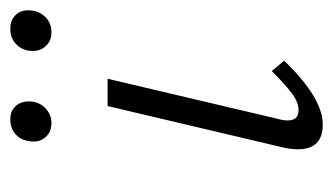

<svg xmlns="http://www.w3.org/2000/svg" viewBox="-157 -485 647 373"><g transform="rotate(-90 166.5 -298.5)"><path d="M78 -557Q78 -563 79 -566Q81 -582 92.5 -592Q104 -602 121 -602Q137 -602 146.5 -592Q156 -582 156 -566Q156 -547 143.5 -534.5Q131 -522 114 -522Q98 -522 88 -532Q78 -542 78 -557ZM254 -558Q254 -577 266 -589.5Q278 -602 297 -602Q313 -602 323 -592.5Q333 -583 333 -567Q333 -548 321 -535Q309 -522 290 -522Q274 -522 264 -532.5Q254 -543 254 -558ZM63 -43Q63 -55 66 -70L147 -413H200L122 -82Q119 -72 119 -63Q119 -42 139 -42Q154 -42 171 -54.5Q188 -67 215 -94L235 -70Q163 5 111 5Q63 5 63 -43Z"/></g></svg>

Font: Ysabeau Infant Semilight
Style: Italic
Weight: 300
Italic angle: -12°
Designer: Christian Thalmann (Catharsis Fonts)
Version: Version 0.003